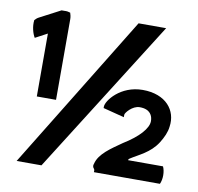

<svg xmlns="http://www.w3.org/2000/svg" viewBox="-86 -838 1004 974"><g transform="rotate(10 416.0 -351.5)"><path d="M630 -420C516 -420 450 -333 450 -302V-295L559 -267V-280C559 -289 592 -331 630 -331C685 -331 698 -298 698 -271C698 -234 655 -185 577 -137C523 -99 463 -61 451 -8C449 -3 446 7 454 15C454 15 455 18 458 22V34H798C810 9 810 -31 798 -56H618C618 -58 619 -62 624 -65C665 -92 724 -114 762 -174C780 -203 793 -231 796 -260C809 -345 750 -420 630 -420ZM106 -294H205V-710C205 -722 202 -733 199 -742C190 -745 181 -747 168 -746H154L47 -690C39 -686 32 -680 26 -673C22 -639 32 -605 44 -585L106 -618ZM190 46 692 -749H550L62 46Z"/></g></svg>

Font: Bluebird
Style: SfBdExt
Weight: 700
Designer: Jasper
Foundry: Cannot Into Space Fonts
Version: Version 0.98